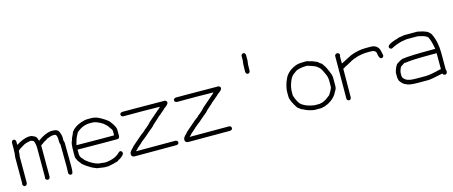

<svg xmlns="http://www.w3.org/2000/svg" viewBox="-43 -1203 4086 1730"><g transform="rotate(-15 2000.0 -337.5)"><path d="M43.5 -454.1Q59.1 -454.1 63 -432.6V-401.4H64.9Q124 -439.5 174.3 -446.3H203.6Q254.4 -430.2 254.4 -407.2Q257.3 -407.2 262.2 -385.7Q331.1 -436.5 385.3 -442.4H406.7Q449.7 -442.4 461.4 -415Q475.1 -382.8 475.1 -360.4V-331.1L481 -311.5Q482.9 -147.9 482.9 -88.9Q482.9 -18.6 469.2 -18.6L459.5 -16.6Q449.7 -16.6 439.9 -32.2Q441.9 -83 441.9 -100.6Q441.9 -149.9 439.9 -305.7Q434.1 -318.8 434.1 -327.1V-344.7Q434.1 -401.4 410.6 -401.4H395Q378.9 -401.4 338.4 -385.7Q318.4 -370.1 303.2 -364.3Q303.2 -362.3 270 -340.8V-47.9Q266.6 -26.4 248.5 -26.4Q235.4 -26.4 227.1 -42L229 -65.4V-338.9Q222.7 -399.4 207.5 -399.4Q194.8 -405.3 189.9 -405.3H188Q133.8 -397.5 111.8 -379.9Q84 -365.7 63 -346.7Q61 -310.5 57.1 -293.9V-47.9Q52.2 -24.4 33.7 -24.4Q23.9 -24.4 14.2 -40Q16.1 -59.6 16.1 -69.3V-297.9Q22 -322.3 22 -379.9V-432.6Q25.4 -454.1 43.5 -454.1Z M734.9 -461.4H762.2Q805.7 -461.4 830.6 -447.8Q850.1 -440.4 883.3 -418.5Q886.2 -418.5 920.4 -391.1Q969.2 -330.1 969.2 -301.3V-238.8Q965.8 -217.3 947.8 -217.3H820.8Q734.4 -217.3 576.7 -219.2V-180.2Q576.7 -147 604 -125.5Q607.9 -113.3 647 -86.4Q707.5 -47.4 744.6 -47.4Q758.8 -47.4 775.9 -43.5H801.3Q857.9 -51.3 889.2 -68.8Q913.1 -81.1 934.1 -104L943.8 -106Q959.5 -106 963.4 -84.5Q963.4 -66.9 922.4 -39.6Q913.6 -37.6 897 -23.9Q852.1 -10.3 807.1 -2.4H770L701.7 -12.2L660.6 -29.8Q611.3 -57.6 578.6 -86.4Q578.6 -89.8 553.2 -119.6Q535.6 -151.9 535.6 -164.6V-209.5Q535.6 -292.5 547.4 -307.1Q553.2 -332 570.8 -365.7Q580.1 -391.1 584.5 -391.1Q609.9 -427.2 674.3 -449.7Q707.5 -461.4 734.9 -461.4ZM578.6 -264.2V-260.3Q731 -258.3 816.9 -258.3H928.2V-299.3Q928.2 -312 898.9 -348.1Q898.9 -352.5 863.8 -383.3Q804.7 -420.4 770 -420.4H744.6Q677.2 -420.4 619.6 -369.6Q604 -336.9 596.2 -324.7Q578.6 -270 578.6 -264.2Z M1052.7 -443.4H1150.4Q1255.9 -443.4 1451.2 -441.4Q1468.8 -435.1 1468.8 -419.9Q1468.8 -402.3 1423.8 -373Q1423.8 -368.2 1396.5 -347.7Q1392.1 -341.3 1361.3 -318.4Q1361.3 -316.4 1293 -255.9Q1293 -250 1236.3 -205.1Q1207 -177.7 1156.2 -138.7Q1153.8 -133.8 1101.6 -89.8Q1101.6 -83.5 1084 -72.3V-68.4H1449.2Q1470.7 -64.9 1470.7 -46.9Q1470.7 -31.2 1449.2 -27.3H1054.7Q1029.3 -32.2 1029.3 -50.8V-60.5Q1029.3 -77.1 1062.5 -107.4Q1066.4 -116.2 1119.1 -160.2Q1170.9 -206.1 1203.1 -228.5Q1203.6 -234.4 1222.7 -246.1Q1254.9 -272.9 1273.4 -294.9Q1331.5 -346.7 1386.7 -392.6L1392.6 -400.4Q1293 -402.3 1236.3 -402.3H1052.7Q1031.2 -405.8 1031.2 -423.8Q1031.2 -439.5 1052.7 -443.4Z M1552.7 -443.4H1650.4Q1755.9 -443.4 1951.2 -441.4Q1968.8 -435.1 1968.8 -419.9Q1968.8 -402.3 1923.8 -373Q1923.8 -368.2 1896.5 -347.7Q1892.1 -341.3 1861.3 -318.4Q1861.3 -316.4 1793 -255.9Q1793 -250 1736.3 -205.1Q1707 -177.7 1656.2 -138.7Q1653.8 -133.8 1601.6 -89.8Q1601.6 -83.5 1584 -72.3V-68.4H1949.2Q1970.7 -64.9 1970.7 -46.9Q1970.7 -31.2 1949.2 -27.3H1554.7Q1529.3 -32.2 1529.3 -50.8V-60.5Q1529.3 -77.1 1562.5 -107.4Q1566.4 -116.2 1619.1 -160.2Q1670.9 -206.1 1703.1 -228.5Q1703.6 -234.4 1722.7 -246.1Q1754.9 -272.9 1773.4 -294.9Q1831.5 -346.7 1886.7 -392.6L1892.6 -400.4Q1793 -402.3 1736.3 -402.3H1552.7Q1531.2 -405.8 1531.2 -423.8Q1531.2 -439.5 1552.7 -443.4Z M2244.1 -671.9Q2259.8 -671.9 2263.7 -650.4V-597.7Q2257.8 -573.2 2257.8 -515.6V-503.9Q2254.4 -482.4 2236.3 -482.4Q2220.7 -482.4 2216.8 -503.9V-517.6Q2216.8 -585.4 2222.7 -609.4V-650.4Q2226.1 -671.9 2244.1 -671.9Z M2767.6 -455.1Q2783.7 -455.1 2806.6 -445.3Q2820.8 -445.3 2871.1 -421.9Q2887.2 -404.8 2904.3 -396.5Q2933.6 -356.4 2941.4 -334Q2953.1 -310.5 2964.8 -277.3Q2968.8 -261.7 2968.8 -244.1V-173.8Q2968.8 -143.6 2951.2 -123Q2937 -86.4 2896.5 -54.7Q2857.9 -27.3 2845.7 -27.3Q2835.9 -18.6 2796.9 -11.7H2730.5Q2669.9 -21.5 2634.8 -43Q2613.8 -48.8 2607.4 -58.6Q2604.5 -58.6 2585.9 -74.2Q2535.2 -149.9 2535.2 -189.5V-234.4Q2535.2 -266.1 2554.7 -326.2Q2556.6 -326.2 2566.4 -351.6Q2580.1 -384.3 2617.2 -414.1Q2673.3 -453.1 2718.8 -453.1Q2756.3 -455.1 2767.6 -455.1ZM2576.2 -222.7V-187.5Q2600.6 -109.9 2634.8 -89.8Q2661.1 -73.2 2677.7 -68.4L2703.1 -60.5Q2715.8 -56.6 2742.2 -52.7H2791Q2822.8 -58.1 2837.9 -68.4Q2845.7 -68.4 2892.6 -105.5Q2927.7 -158.2 2927.7 -177.7V-234.4Q2927.7 -268.1 2910.2 -302.7Q2881.8 -369.1 2861.3 -373Q2861.3 -386.7 2769.5 -414.1Q2680.2 -414.1 2648.4 -382.8Q2615.7 -364.3 2599.6 -324.2Q2576.2 -269.5 2576.2 -222.7Z M3058.6 -452.6H3060.5Q3082 -449.2 3082 -431.2L3078.1 -417.5V-353H3080.1L3179.7 -403.8Q3251 -431.2 3320.3 -431.2H3367.2Q3421.9 -431.2 3443.4 -386.2Q3457 -335.9 3457 -323.7Q3450.7 -306.2 3435.5 -306.2Q3412.6 -306.2 3406.2 -366.7Q3395.5 -390.1 3361.3 -390.1H3330.1Q3272.9 -390.1 3216.8 -372.6Q3216.8 -367.7 3191.4 -364.7Q3191.4 -360.8 3168 -353Q3168 -349.6 3144.5 -339.4Q3144 -336.9 3099.6 -315.9Q3085.9 -304.2 3078.1 -304.2Q3076.2 -121.1 3076.2 -36.6Q3072.8 -15.1 3054.7 -15.1Q3035.2 -21 3035.2 -34.7Q3037.1 -302.2 3037.1 -435.1Q3043.5 -452.6 3058.6 -452.6Z M3686.5 -453.6H3809.6Q3869.1 -441.9 3879.9 -434.1Q3903.8 -430.2 3928.7 -397Q3967.8 -317.9 3967.8 -215.3V-59.1Q3971.7 -44.9 3971.7 -43.5V-35.6Q3968.3 -14.2 3950.2 -14.2Q3930.7 -17.6 3930.7 -29.8H3924.8Q3818.4 -6.3 3792 -6.3H3704.1Q3610.8 -6.3 3590.8 -22Q3564 -26.9 3534.2 -68.8Q3526.4 -91.8 3526.4 -104V-145Q3536.1 -190.4 3557.6 -219.2Q3605 -252.4 3624 -252.4Q3691.4 -262.2 3881.8 -262.2H3924.8Q3911.6 -338.4 3895.5 -369.6Q3895.5 -383.8 3850.6 -400.9Q3825.7 -408.2 3801.8 -412.6H3698.2L3649.4 -404.8Q3595.7 -391.6 3547.9 -365.7H3545.9Q3524.4 -369.1 3524.4 -387.2Q3524.4 -409.7 3598.6 -434.1Q3605.5 -434.1 3635.7 -445.8Q3670.4 -449.7 3686.5 -453.6ZM3637.7 -211.4H3622.1L3585 -186Q3567.4 -151.4 3567.4 -129.4V-106Q3567.4 -79.1 3606.4 -59.1Q3630.9 -51.3 3633.8 -51.3Q3654.3 -47.4 3706.1 -47.4H3778.3Q3822.3 -47.4 3913.1 -70.8Q3918.9 -70.8 3926.8 -72.8V-221.2H3874Q3693.4 -221.2 3637.7 -211.4Z"/></g></svg>

Font: CEF Fonts CJK Mono
Style: Regular
Weight: 400
Designer: PartyBoss (派对大魔王)
Version: Release 2.25